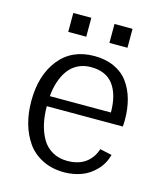

<svg xmlns="http://www.w3.org/2000/svg" viewBox="-104 -744 706 833"><g transform="rotate(15 249.0 -328.0)"><path d="M44.9 0ZM259.8 -509.8Q310.5 -509.8 349.4 -491.9Q388.2 -474.1 411.6 -442.1Q435.1 -410.2 446.8 -368.2Q458.5 -326.2 458.5 -275.4Q458.5 -258.8 457 -246.1H115.7Q115.7 -203.6 124 -167.2Q132.3 -130.9 149.2 -101.8Q166 -72.8 195.1 -56.2Q224.1 -39.6 262.2 -39.6Q311.5 -39.6 343.3 -62.3Q375 -85 388.2 -126L441.9 -114.3Q430.7 -72.8 402.3 -43.7Q374 -14.6 338.9 -1.7Q303.7 11.2 264.2 11.7H262.2Q207 11.7 164.3 -9.8Q121.6 -31.2 95.9 -68.1Q70.3 -105 57.6 -151.1Q44.9 -197.3 44.9 -250Q44.9 -366.7 101.8 -438.2Q158.7 -509.8 259.8 -509.8ZM391.6 -291.5Q391.1 -371.6 358.4 -415.5Q325.7 -459.5 257.8 -459.5Q225.1 -459.5 199.2 -446.3Q173.3 -433.1 156.5 -409.7Q139.6 -386.2 129.9 -356.4Q120.1 -326.7 117.2 -291.5ZM388.2 -666.5V-581.5H307.1V-666.5ZM122.1 -666.5H203.1V-581.5H122.1Z"/></g></svg>

Font: Pontano Sans
Style: Regular
Weight: 400
Foundry: vernon adams
Version: 1.0